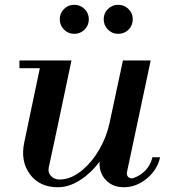

<svg xmlns="http://www.w3.org/2000/svg" viewBox="-20 -768 710 800"><path d="M221.2 12.2Q144.5 12.2 104.5 -42.2Q64.5 -96.7 81.1 -174.8L146 -483.9H61V-516.1H277.8Q209 -188 183.1 -69.8Q178.7 -49.3 192.6 -34.7Q206.5 -20 228 -20Q277.8 -20 326.2 -62Q365.2 -95.2 394.8 -146.7Q424.3 -198.2 437 -257.8L492.2 -516.1H607.9L508.8 -49.8Q506.3 -38.6 514.6 -30.5Q522.9 -22.5 535.2 -25.9Q565.4 -36.1 586.7 -58.8Q607.9 -81.5 615.2 -112.8H647Q636.2 -61 592 -24.4Q547.9 12.2 496.1 12.2Q449.2 12.2 420.7 -18.3Q392.1 -48.8 395 -94.2Q357.4 -44.9 312 -16.4Q266.6 12.2 221.2 12.2ZM229 -688Q229 -712.9 246.6 -730.5Q264.2 -748 289.1 -748Q314.5 -748 332.3 -730.5Q350.1 -712.9 350.1 -688Q350.1 -662.1 332.3 -644.5Q314.5 -627 289.1 -627Q264.2 -627 246.6 -644.8Q229 -662.6 229 -688ZM412.1 -688Q412.1 -712.9 429.7 -730.5Q447.3 -748 472.2 -748Q497.6 -748 515.4 -730.5Q533.2 -712.9 533.2 -688Q533.2 -662.1 515.6 -644.5Q498 -627 472.2 -627Q447.3 -627 429.7 -644.8Q412.1 -662.6 412.1 -688Z"/></svg>

Font: Fin Serif Display
Style: Italic
Weight: 400
Italic angle: -12°
Designer: J. Blake Harris
Version: Version 1.006;FEAKit 1.0